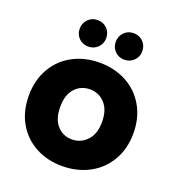

<svg xmlns="http://www.w3.org/2000/svg" viewBox="-140 -882 916 1001"><g transform="rotate(20 318.5 -381.5)"><path d="M316 8Q234 8 168.5 -27Q103 -62 65.5 -127Q28 -192 28 -279Q28 -365 66 -430.5Q104 -496 170 -531Q236 -566 318 -566Q400 -566 466 -531Q532 -496 570 -430.5Q608 -365 608 -279Q608 -193 569.5 -127.5Q531 -62 464.5 -27Q398 8 316 8ZM316 -140Q365 -140 399.5 -176Q434 -212 434 -279Q434 -346 400.5 -382Q367 -418 318 -418Q268 -418 235 -382.5Q202 -347 202 -279Q202 -212 234.5 -176Q267 -140 316 -140ZM231 -624Q200 -624 179 -645Q158 -666 158 -697Q158 -728 179 -749.5Q200 -771 231 -771Q263 -771 284 -750Q305 -729 305 -697Q305 -666 283.5 -645Q262 -624 231 -624ZM431 -624Q400 -624 379 -645Q358 -666 358 -697Q358 -728 379 -749.5Q400 -771 431 -771Q463 -771 484 -750Q505 -729 505 -697Q505 -666 483.5 -645Q462 -624 431 -624Z"/></g></svg>

Font: Fz Poppins
Style: Bold
Weight: 700
Designer: Ninad Kale (Devanagari), Jonny Pinhorn (Latin)
Foundry: Indian Type Foundry
Version: Vit hóa bi Vntype.Com & FontZin.Com